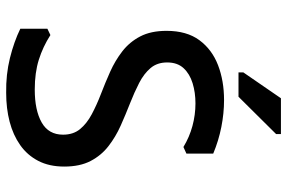

<svg xmlns="http://www.w3.org/2000/svg" viewBox="-178 -764 953 638"><g transform="rotate(90 299.0 -444.5)"><path d="M288 12Q227 13 172.5 -0.5Q118 -14 75 -35V-125L96 -135Q135 -110 178 -96.5Q221 -83 277 -83Q346 -83 386.5 -106Q427 -129 427 -177Q427 -211 408.5 -233.5Q390 -256 359 -272.5Q328 -289 291.5 -303Q255 -317 218 -333.5Q181 -350 150 -374Q119 -398 100.5 -433.5Q82 -469 82 -521Q82 -588 113 -630Q144 -672 196 -692Q248 -712 312 -712Q356 -712 401.5 -703Q447 -694 490 -676V-587L468 -577Q435 -597 398 -607Q361 -617 323 -617Q287 -617 256 -607.5Q225 -598 206 -577.5Q187 -557 187 -523Q187 -490 205.5 -468Q224 -446 255 -430Q286 -414 323 -399.5Q360 -385 397 -368.5Q434 -352 465 -328Q496 -304 514.5 -268.5Q533 -233 533 -181Q533 -131 514 -94.5Q495 -58 461.5 -34.5Q428 -11 384 0.5Q340 12 288 12ZM220 -760V-776L306 -901H425V-885L301 -760Z"/></g></svg>

Font: AR One Sans Medium
Style: Regular
Weight: 500
Designer: Niteesh Yadav
Foundry: Niteesh Yadav
Version: Version 1.001;gftools[0.9.33]